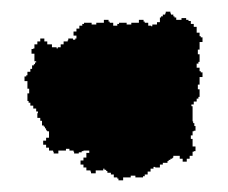

<svg xmlns="http://www.w3.org/2000/svg" viewBox="-20 -385 390 329"><path d="M22 -246H27V-233H30V-225H27V-212H29V-209H32V-204H37V-199H42V-194H45V-191H44V-183H49V-178H52V-170H55V-168H57V-165H59V-162H60V-161H61V-160H64V-149H59V-144H54V-137H59V-132H64V-127H71V-125H72V-122H80V-127H93V-130H99V-127H106V-125H107V-122H115V-124H120V-126H123V-127H133V-123H128V-115H123V-110H118V-103H123V-98H128V-93H135V-91H136V-88H144V-93H157V-96H159V-94H162V-92H164V-89H170V-86H175V-81H181V-79H183V-76H191V-81H204V-84H212V-81H225V-83H228V-86H233V-91H238V-96H243V-99H246V-98H254V-103H259V-106H267V-109H269V-111H272V-113H275V-114H276V-115H277V-118H288V-113H293V-108H300V-113H305V-118H310V-125H312V-126H315V-134H310V-147H307V-153H310V-160H312V-161H315V-169H313V-174H311V-177H310V-203H308V-206H312V-211H317V-216H320V-219H322V-232H319V-240H322V-253H327V-261H324V-263H322V-269H317V-276H320V-279H322V-292H319V-300H322V-313H327V-321H324V-323H322V-329H317V-339H312V-344H307V-349H303V-351H299V-354H291V-351H282V-355H279V-357H277V-360H273V-362H272V-365H264V-362H263V-360H259V-357H256V-355H254V-347H249V-343H241V-340H239V-341H234V-346H228V-348H226V-351H218V-346H205V-343H197V-346H184V-344H181V-341H174V-346H168V-348H166V-351H158V-346H145V-343H137V-346H124V-344H121V-341H116V-336H111V-331H106V-324H111V-319H109V-317H105V-319H97V-316H96V-314H89V-309H84V-304H79V-302H77V-304H69V-309H61V-314H56V-319H49V-314H44V-309H39V-302H37V-301H34V-293H39V-280H42V-278H40V-275H38V-273H35V-267H32V-262H27V-256H25V-254H22Z"/></svg>

Font: Camosport
Style: Regular
Weight: 400
Version: Version 001.000